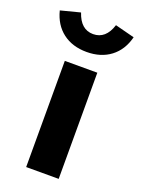

<svg xmlns="http://www.w3.org/2000/svg" viewBox="-199 -833 660 899"><g transform="rotate(20 131.0 -384.0)"><path d="M50 0V-529H212V0ZM131 -603Q60 -603 12 -639.5Q-36 -676 -53 -743L44 -768Q69 -692 131 -692Q194 -692 218 -768L315 -743Q298 -676 250 -639.5Q202 -603 131 -603Z"/></g></svg>

Font: Red Hat Display Black
Style: Regular
Weight: 900
Designer: Pentagram, MCKL
Foundry: Pentagram, MCKL
Version: Version 1.023; ttfautohint (v1.8.3)